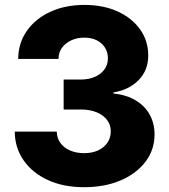

<svg xmlns="http://www.w3.org/2000/svg" viewBox="-20 -758 692 788"><path d="M324.7 10.3Q239.7 10.3 176 -19.3Q112.3 -48.8 76.7 -100.3Q41 -151.9 40.5 -217.8H212.9Q213.4 -191.4 227.8 -171.4Q242.2 -151.4 267.6 -140.4Q293 -129.4 325.7 -129.4Q357.9 -129.4 382.3 -140.6Q406.7 -151.9 420.7 -172.1Q434.6 -192.4 434.6 -218.8Q434.6 -245.6 419.4 -265.6Q404.3 -285.6 376.7 -297.1Q349.1 -308.6 311.5 -308.6H241.2V-431.6H311.5Q344.2 -431.6 369.4 -442.6Q394.5 -453.6 408.7 -473.1Q422.9 -492.7 422.9 -518.1Q422.9 -543.9 410.6 -563Q398.4 -582 376.7 -592.8Q355 -603.5 326.2 -603.5Q296.4 -603.5 272.5 -592.5Q248.5 -581.5 234.4 -562Q220.2 -542.5 220.2 -516.1H54.7Q55.2 -581.1 90.1 -631.1Q125 -681.2 186.3 -709.5Q247.6 -737.8 326.7 -737.8Q404.3 -737.8 463.4 -710.7Q522.5 -683.6 555.4 -636.7Q588.4 -589.8 588.4 -530.8Q588.4 -469.2 548.6 -429Q508.8 -388.7 445.8 -378.9V-374.5Q501 -368.2 538.6 -345Q576.2 -321.8 595.2 -286.1Q614.3 -250.5 614.3 -206.1Q614.3 -143.1 577.1 -94.2Q540 -45.4 475.1 -17.6Q410.2 10.3 324.7 10.3Z"/></svg>

Font: Inter 17pt ExtraBold
Style: Regular
Weight: 800
Version: Version 4.001;git-66647c0bb